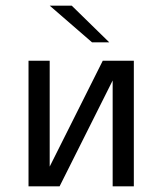

<svg xmlns="http://www.w3.org/2000/svg" viewBox="-20 -660 577 680"><path d="M156 -640H234L367 -510H306ZM81 0V-445H156V-70L344 -445H454V0H379V-375L191 0Z"/></svg>

Font: CMU Sans Serif
Style: Medium
Weight: 500
Version: Version 0.7.0